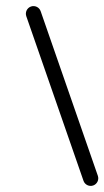

<svg xmlns="http://www.w3.org/2000/svg" viewBox="-20 -586 343 631"><path d="M66.4 -532.7C66.4 -532.7 66.4 -532.7 66.4 -532.7C129.1 -352.4 191.7 -172.1 254.4 8.2C258.9 21.2 273.2 28.1 286.2 23.6C299.2 19.1 306.1 4.8 301.6 -8.2C301.6 -8.2 301.6 -8.2 301.6 -8.2C238.9 -188.5 176.3 -368.8 113.6 -549.2C109.1 -562.2 94.8 -569.1 81.8 -564.6C68.8 -560 61.9 -545.8 66.4 -532.7Z"/></svg>

Font: FRB American Cursive Guidelines Semibold
Style: Italic
Weight: 600
Italic angle: -25°
Version: Version 2.0;Modular Font Editor K font №1